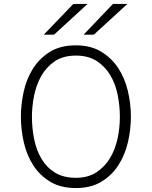

<svg xmlns="http://www.w3.org/2000/svg" viewBox="-20 -942 769 974"><path d="M365 -40Q426 -40 468.5 -67.5Q511 -95 537.5 -139Q564 -183 576 -237.5Q588 -292 588 -347V-350Q588 -405 577 -460.5Q566 -516 539.5 -560.5Q513 -605 470.5 -632.5Q428 -660 365 -660Q300 -660 257 -630.5Q214 -601 188.5 -555Q163 -509 152.5 -454.5Q142 -400 142 -350Q142 -291 153.5 -235Q165 -179 191 -135.5Q217 -92 259.5 -66Q302 -40 365 -40ZM365 12Q288 12 235 -20Q182 -52 149 -103Q116 -154 101 -219Q86 -284 86 -350Q86 -410 99.5 -474Q113 -538 145.5 -591Q178 -644 231.5 -678Q285 -712 365 -712Q440 -712 493 -680Q546 -648 579.5 -597Q613 -546 628.5 -481Q644 -416 644 -350Q644 -285 629 -220.5Q614 -156 580.5 -104Q547 -52 494 -20Q441 12 365 12ZM254 -766H202L352 -922H424Q382 -883 339 -844Q296 -805 254 -766ZM456 -766H404Q441 -805 478.5 -844Q516 -883 553 -922H626Q584 -883 541 -844Q498 -805 456 -766Z"/></svg>

Font: Transpass ExtraLight
Style: Regular
Weight: 200
Designer: Delve Withrington
Foundry: Delve Fonts
Version: Version 1.001;December 18, 2019;FontCreator 12.0.0.2547 64-b